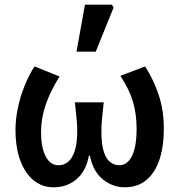

<svg xmlns="http://www.w3.org/2000/svg" viewBox="-20 -786 764 818"><path d="M208 12Q160 12 123.5 -17.5Q87 -47 66.5 -102Q46 -157 46 -233Q46 -277 56 -325.5Q66 -374 84.5 -420Q103 -466 127 -503L234 -460Q196 -401 175.5 -342Q155 -283 155 -223Q155 -158 174.5 -120Q194 -82 230 -82Q252 -82 270 -96.5Q288 -111 298.5 -143.5Q309 -176 309 -227Q309 -247 307.5 -265Q306 -283 304 -303.5Q302 -324 299 -350H422Q419 -324 417 -303.5Q415 -283 413.5 -265Q412 -247 412 -227Q412 -172 422 -140.5Q432 -109 449.5 -95.5Q467 -82 488 -82Q523 -82 542.5 -122Q562 -162 562 -237Q562 -299 547 -351Q532 -403 493 -463L598 -503Q635 -446 656.5 -380.5Q678 -315 678 -238Q678 -161 659 -105Q640 -49 603 -18.5Q566 12 511 12Q460 12 418 -22Q376 -56 363 -123H359Q346 -56 305.5 -22Q265 12 208 12ZM306 -566 342 -766H457L464 -754L388 -566Z"/></svg>

Font: Source Sans 3 SemiBold
Style: Regular
Weight: 600
Designer: Paul D. Hunt
Foundry: Adobe
Version: Version 3.046;hotconv 1.0.118;makeotfexe 2.5.65603